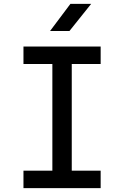

<svg xmlns="http://www.w3.org/2000/svg" viewBox="-20 -970 640 990"><path d="M101 0V-90H250V-640H101V-730H499V-640H350V-90H499V0ZM238 -810 343 -950H450L338 -810Z"/></svg>

Font: Tiny Medium
Style: Regular
Weight: 500
Monospace: yes
Designer: Philipp Nurullin, Konstantin Bulenkov
Foundry: JetBrains
Version: Version 2.251; ttfautohint (v1.8.4.7-5d5b)